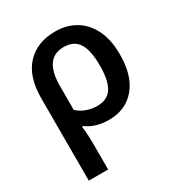

<svg xmlns="http://www.w3.org/2000/svg" viewBox="-185 -675 970 1040"><g transform="rotate(-30 300.0 -155.5)"><path d="M67 -274Q67 -410 133 -480.5Q199 -551 312 -551Q383 -551 437.5 -519Q492 -487 523.5 -424Q555 -361 555 -268Q555 -135 493.5 -62.5Q432 10 327 10Q245 10 189 -31H181Q185 -8 186.5 25.5Q188 59 188 101V240H67ZM310 -87Q374 -87 402.5 -132Q431 -177 431 -271Q431 -365 402.5 -410Q374 -455 310 -455Q188 -455 188 -281V-133Q212 -110 244 -98.5Q276 -87 310 -87Z"/></g></svg>

Font: Noto Sans Mono SemiBold
Style: Regular
Weight: 600
Designer: Monotype Design Team
Foundry: Monotype Imaging Inc.
Version: Version 2.014; ttfautohint (v1.8.4.7-5d5b)